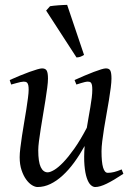

<svg xmlns="http://www.w3.org/2000/svg" viewBox="-20 -732 539 772"><path d="M476.1 -33.2Q436.5 -6.8 408.9 6.6Q381.3 20 362.8 20Q353.5 20 344.5 11.5Q335.4 2.9 328.9 -16.6Q322.3 -36.1 319.6 -67.6Q316.9 -99.1 320.3 -145Q300.3 -108.9 278.1 -78.6Q255.9 -48.3 231.9 -26.4Q208 -4.4 182.6 7.8Q157.2 20 130.9 20Q121.1 20 108.6 12.5Q96.2 4.9 85.2 -10.3Q74.2 -25.4 66.7 -47.9Q59.1 -70.3 59.1 -100.1Q59.1 -114.7 61.8 -137.2Q64.5 -159.7 68.4 -185.5Q72.3 -211.4 77.1 -239.3Q82 -267.1 85.9 -292.5Q89.8 -317.9 92.5 -338.6Q95.2 -359.4 95.2 -371.1Q95.2 -382.3 93.8 -388.9Q92.3 -395.5 89.6 -398.7Q86.9 -401.9 83.3 -402.8Q79.6 -403.8 75.2 -403.8Q70.8 -403.8 62.5 -402.1Q54.2 -400.4 45.9 -397.9Q36.1 -395.5 24.9 -392.1L19 -410.2Q39.6 -419.4 60.3 -428Q81.1 -436.5 98.6 -442.9Q116.2 -449.2 129.6 -453.1Q143.1 -457 148.9 -457Q163.1 -457 168 -447.8Q172.9 -438.5 172.9 -416Q172.9 -401.9 169.9 -378.9Q167 -356 162.6 -328.6Q158.2 -301.3 153.3 -272Q148.4 -242.7 144 -215.3Q139.6 -188 136.7 -165Q133.8 -142.1 133.8 -127.9Q133.8 -81.1 143.8 -60.1Q153.8 -39.1 171.9 -39.1Q181.6 -39.1 197.8 -48.6Q213.9 -58.1 234.4 -79.3Q254.9 -100.6 279.1 -134.8Q303.2 -168.9 329.1 -218.3Q332.5 -239.3 336.2 -260.5Q339.8 -281.7 343.3 -301.5Q346.7 -321.3 348.9 -339.1Q351.1 -356.9 351.1 -371.1Q351.1 -382.3 349.9 -388.9Q348.6 -395.5 346.2 -398.7Q343.8 -401.9 340.6 -402.8Q337.4 -403.8 333 -403.8Q328.6 -403.8 321 -402.1Q313.5 -400.4 305.7 -397.9Q296.9 -395.5 287.1 -392.1L279.8 -410.2Q300.3 -419.4 320.3 -428Q340.3 -436.5 357.2 -442.9Q374 -449.2 386.7 -453.1Q399.4 -457 405.8 -457Q419.4 -457 423.8 -447.8Q428.2 -438.5 428.2 -416Q428.2 -401.9 425.3 -379.2Q422.4 -356.4 418 -329.3Q413.6 -302.2 408.2 -272.7Q402.8 -243.2 398.4 -215.6Q394 -188 391.1 -164.1Q388.2 -140.1 388.2 -124Q388.2 -79.6 394.5 -58.3Q400.9 -37.1 413.1 -37.1Q425.8 -37.1 438.7 -40.3Q451.7 -43.5 469.2 -50.8ZM317.9 -511.2Q308.1 -505.4 302.2 -503.4Q296.4 -501.5 287.6 -501L165.5 -689.5L181.2 -707Q187 -708 196 -709Q205.1 -710 215.1 -710.7Q225.1 -711.4 234.4 -711.9Q243.7 -712.4 250 -712.4Z"/></svg>

Font: Gentium Basic
Style: Italic
Weight: 400
Italic angle: -8°
Designer: J. Victor Gaultney and Annie Olsen
Foundry: SIL International
Version: Version 1.102; 2013; Maintenance release